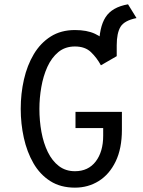

<svg xmlns="http://www.w3.org/2000/svg" viewBox="-20 -850 656 882"><path d="M435 -592V-634Q435 -724.2 464.8 -770.8Q494.6 -817.4 568.1 -830.2L607.1 -767Q550.8 -755.6 533.5 -726.6Q516.2 -697.6 516.2 -642.4V-592ZM324.2 12Q258.1 12 210.8 -18.2Q163.4 -48.5 133.6 -100.2Q103.8 -152 89.5 -216.8Q75.2 -281.5 75.2 -350Q75.2 -420 90 -485Q104.8 -550 135.3 -601.2Q165.9 -652.4 212.9 -682.2Q260 -712 324.2 -712Q379.6 -712 416.2 -694.8Q452.9 -677.5 476.4 -649.9Q500 -622.4 516.2 -592L443.5 -550Q425 -584.4 398 -610.4Q371 -636.5 324.2 -636.5Q279.2 -636.5 248 -610.8Q216.8 -585 197.6 -542.7Q178.5 -500.4 169.8 -449.9Q161 -399.4 161 -350Q161 -295 170.4 -243.6Q179.9 -192.1 199.7 -151.6Q219.5 -111 250.5 -87.2Q281.5 -63.5 324.2 -63.5Q385.4 -63.5 419.7 -108.2Q454 -153 454 -226.5V-261.8H326.8V-336.2H540V-254.2Q540 -167.6 511.3 -108.3Q482.6 -49 433.8 -18.5Q385 12 324.2 12Z"/></svg>

Font: Overpass Mono Light
Style: Regular
Weight: 300
Monospace: yes
Designer: Delve Withrington, Dave Bailey
Foundry: Delve Fonts LLC
Version: Version 4.000